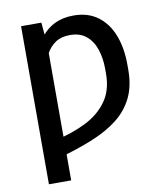

<svg xmlns="http://www.w3.org/2000/svg" viewBox="-84 -623 775 896"><g transform="rotate(-10 303.5 -175.0)"><path d="M180.7 -444.3V203.1H75.2V-545.9H171.4ZM156.2 -329.1 106.9 -292.5Q113.3 -352.1 128.9 -400.1Q144.5 -448.2 171.1 -482.2Q197.8 -516.1 235.8 -534.4Q273.9 -552.7 324.7 -552.7Q392.1 -552.7 438.5 -518.8Q484.9 -484.9 508.8 -424.1Q532.7 -363.3 532.7 -282.7V-258.8Q532.7 -182.6 505.9 -127.4Q479 -72.3 429 -33Q378.9 6.3 307.6 35.4Q236.3 64.5 146.5 89.4L144.5 5.4Q226.1 -13.2 289.6 -45.2Q353 -77.1 390.1 -129.2Q427.2 -181.2 427.2 -258.8V-282.7Q427.2 -332 413.3 -374Q399.4 -416 369.6 -440.9Q339.8 -465.8 293 -465.8Q251 -465.8 223.4 -447.3Q195.8 -428.7 179.4 -397.5Q163.1 -366.2 156.2 -329.1Z"/></g></svg>

Font: Inter Cardless Display
Style: Regular
Weight: 400
Designer: Rasmus Andersson
Foundry: rsms
Version: Version 4.001;git-9221beed3